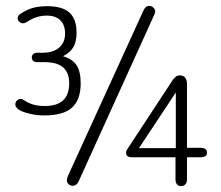

<svg xmlns="http://www.w3.org/2000/svg" viewBox="-20 -624 752 652"><path d="M194 -433Q219 -446 229.5 -464.5Q240 -483 240 -513Q240 -559 216 -581Q192 -603 141 -603Q112 -603 91 -597Q70 -591 48 -576Q40 -571 40 -562Q40 -555 45.5 -550Q51 -545 58 -545Q62 -545 64.5 -546Q67 -547 74 -551Q104 -571 139 -571Q169 -571 185 -555Q201 -539 201 -510Q201 -480 181 -462.5Q161 -445 126 -445H107Q98 -445 93 -440.5Q88 -436 88 -429Q88 -421 93 -417Q98 -413 107 -413H131Q174 -413 194.5 -395Q215 -377 215 -341Q215 -264 132 -264Q111 -264 94.5 -268.5Q78 -273 63 -283Q58 -286 55.5 -287Q53 -288 50 -288Q43 -288 37.5 -282.5Q32 -277 32 -269Q32 -264 36 -259Q40 -254 46 -250Q59 -243 82 -237.5Q105 -232 130 -232Q195 -232 224.5 -258.5Q254 -285 254 -341Q254 -381 240 -402.5Q226 -424 194 -433ZM210 -25Q209 -22 208 -18Q207 -14 207 -11Q207 -4 213 1.5Q219 7 227 7Q240 7 247 -8L503 -572Q507 -580 507 -585Q507 -592 501 -598Q495 -604 487 -604Q474 -604 467 -588ZM615 -90H664Q672 -90 677.5 -94Q683 -98 683 -106Q683 -113 677.5 -117.5Q672 -122 664 -122H615V-339Q615 -352 609 -360Q603 -368 590 -368Q583 -368 578 -364.5Q573 -361 567 -353L412 -117Q408 -110 408 -106Q408 -90 427 -90H576V-14Q576 -4 581 2Q586 8 595 8Q604 8 609.5 2Q615 -4 615 -15ZM577 -121H452L577 -310Z"/></svg>

Font: Beiruti Light
Style: Regular
Weight: 300
Designer: Arlette Boutros
Foundry: Boutros
Version: Version 1.41